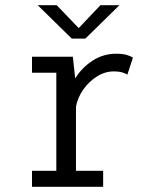

<svg xmlns="http://www.w3.org/2000/svg" viewBox="-20 -718 590 738"><path d="M103 0V-61.5H196.5V-438.5H103V-500H260L269 -416.5Q294.5 -458 335.8 -484.8Q377 -511.5 426.5 -511.5Q454 -511.5 469.8 -506Q485.5 -500.5 491 -496.5L469.5 -431Q465.5 -434.5 452 -439Q438.5 -443.5 417 -443.5Q383.5 -443.5 352.8 -424.2Q322 -405 300.2 -374Q278.5 -343 272 -308V-61.5H376.5V0ZM125 -698H198L282.5 -610L366 -698H439L308 -569.5H256Z"/></svg>

Font: Trispace SemiCondensed Light
Style: Regular
Weight: 300
Width: 4
Designer: Tyler Finck
Foundry: Etcetera Type Company
Version: Version 1.210; ttfautohint (v1.8.3)